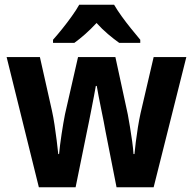

<svg xmlns="http://www.w3.org/2000/svg" viewBox="-20 -786 811 806"><path d="M469.2 0 423.3 -232.9Q420.4 -250 415.3 -275.9Q410.2 -301.8 404.3 -330.3Q398.4 -358.9 393.6 -384.3Q388.7 -409.7 386.2 -425.3H382.3Q379.4 -408.7 374.5 -382.8Q369.6 -356.9 364 -328.4Q358.4 -299.8 353.3 -274.2Q348.1 -248.5 344.7 -232.4L297.4 0H143.1L7.8 -546.4H147.5L198.2 -320.8Q204.1 -294.4 209 -261.5Q213.9 -228.5 218 -196.3Q222.2 -164.1 224.6 -139.2H228Q229.5 -155.8 232.2 -177.5Q234.9 -199.2 238.5 -222.7Q242.2 -246.1 245.8 -268.1Q249.5 -290 252.9 -306.6L307.6 -546.4H464.4L516.6 -305.2Q520.5 -283.7 525.6 -253.4Q530.8 -223.1 534.9 -192.4Q539.1 -161.6 540.5 -139.2H544.4Q546.4 -159.7 550 -189.2Q553.7 -218.8 558.8 -251Q564 -283.2 569.8 -309.6L625 -546.4H762.2L625 0ZM459 -766.1Q471.7 -744.1 490.5 -718Q509.3 -691.9 530 -666.3Q550.8 -640.6 568.8 -619.1V-606H480.5Q458.5 -621.6 433.6 -642.6Q408.7 -663.6 385.3 -689.5Q361.3 -663.6 336.9 -642.1Q312.5 -620.6 292 -606H202.6V-619.1Q219.7 -638.2 241 -664.6Q262.2 -690.9 281.7 -718.3Q301.3 -745.6 312.5 -766.1Z"/></svg>

Font: Open Sans SemiCondensed
Style: Bold
Weight: 700
Width: 4
Designer: Monotype Design Team
Foundry: Monotype Imaging Inc.
Version: Version 3.003